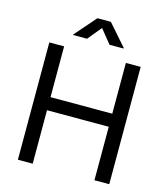

<svg xmlns="http://www.w3.org/2000/svg" viewBox="-134 -1046 1005 1150"><g transform="rotate(15 368.5 -471.0)"><path d="M85.4 0V-727.5H177.2V-412.6H560.1V-727.5H651.9V0H560.1V-331.5H177.2V0ZM297.9 -807.1H211.9V-811L326.2 -941.9H409.7L524.4 -811V-807.1H437.5L368.2 -892.6Z"/></g></svg>

Font: Inter 17pt
Style: Regular
Weight: 400
Version: Version 4.001;git-66647c0bb